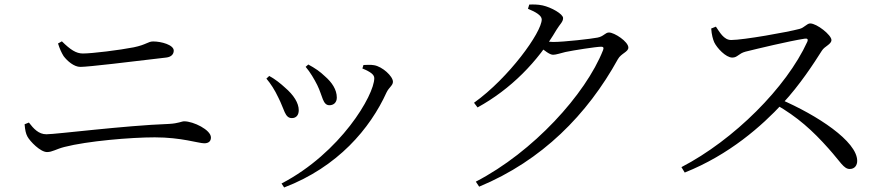

<svg xmlns="http://www.w3.org/2000/svg" viewBox="-20 -791 3990 861"><path d="M190.9 -109.1C214.6 -109.1 231.6 -122.5 269 -132C371.8 -158.5 566.1 -175.1 674.1 -175.1C793.4 -175.1 870.5 -148.4 896 -148.4C915 -148.4 925.9 -157.2 925.9 -174.4C925.9 -208.9 846.9 -247 806.1 -247C793.6 -247 781.2 -237.6 737.8 -235.3C538.1 -228 232.1 -188.9 187.9 -188.9C153.1 -188.9 130.5 -214.2 109.6 -241.4L90.3 -233.8C92.6 -207.5 95.6 -192.5 102.9 -178.8C114.5 -157 161.1 -109.1 190.9 -109.1ZM340.3 -491C376.5 -491 561.7 -513.5 726 -533C748.2 -535.8 759.1 -548 759.1 -564.1C759.1 -589.7 703.6 -605.1 667 -605.1C643.2 -605.1 637.3 -590.7 579.5 -578.8C517.2 -566.5 393.7 -551.1 351.4 -551.1C321.4 -551.1 295.7 -568 257.5 -605.6L240.2 -596C248.3 -570.8 255.2 -555.8 265.1 -539.5C281.9 -517.1 312.1 -491 340.3 -491Z M1242.5 31.9 1254.2 49.7C1495.1 -42.2 1640.1 -215 1713.5 -376.8C1724.7 -399.8 1742.1 -407.8 1742.1 -424.3C1742.1 -449.2 1694.3 -492.7 1657.4 -498.6C1641 -501.6 1623.5 -499.7 1609.9 -499.5L1605.1 -483.9C1643.5 -468.1 1658.4 -455.7 1658.4 -440.4C1658.4 -364.3 1507.1 -105.9 1242.5 31.9ZM1288.8 -261.4C1309.5 -261.4 1319.7 -276.3 1319.7 -296.7C1319.7 -328.6 1297.8 -364.4 1257.3 -398.9C1240.1 -414.8 1213.9 -436.3 1187.4 -450.4L1174.6 -438.6C1194.2 -415.4 1212.2 -387.4 1227.9 -354C1255.6 -300.4 1257 -261.4 1288.8 -261.4ZM1457.4 -319.1C1475.6 -319.1 1490.4 -330.8 1490.4 -353.4C1490.4 -389.1 1468.6 -421.6 1437.1 -448.9C1415 -470.2 1392.2 -485.8 1362.5 -501.7L1350.6 -491.3C1371.1 -467.6 1389.4 -435.9 1402.8 -409.3C1427 -360.3 1426.9 -319.1 1457.4 -319.1Z M2113.8 23.6 2128.7 46.1C2410.8 -70.9 2613.8 -277.4 2751 -525.9C2765.3 -551.6 2797.8 -558.1 2797.8 -577.6C2797.8 -604.3 2735.1 -645.3 2711 -645.3C2693.9 -645.3 2687.4 -627.6 2659.5 -622.4C2632.5 -616.9 2509.4 -602.8 2461.1 -602.8C2448.5 -602.8 2434.5 -604.4 2413.9 -607.4L2398.6 -582.8C2422.1 -564.1 2444.8 -545.4 2460.2 -545.4C2474.3 -545.4 2494.6 -553 2515.6 -557.8C2551.7 -565.5 2654.3 -581.5 2676.1 -581.5C2685.1 -581.5 2688.8 -577.8 2684.3 -566C2606.2 -368.4 2371.3 -109.7 2113.8 23.6ZM2105.7 -330.2 2121.5 -309.2C2270.1 -390.7 2391.5 -514 2475.9 -658C2491.4 -683.5 2505.1 -692.6 2505.1 -710C2505.1 -728.2 2452.5 -758 2413.3 -766.7C2390.6 -771.5 2371 -771.2 2353.4 -770.5L2347.6 -751.6C2382.6 -737.4 2409.3 -721.4 2409.3 -703.8C2409.3 -646.1 2261.8 -441.8 2105.7 -330.2Z M3035.8 -41.5 3050.6 -17.2C3251.2 -97.1 3397 -227.1 3489.4 -326.8C3567.1 -410.2 3630.4 -508.2 3665.4 -563.5C3678 -584.1 3708.5 -592 3708.5 -611.6C3708.5 -633.8 3643.2 -685.9 3613.2 -685.9C3598.6 -685.9 3586.5 -666.7 3565.9 -661.5C3510.8 -646.7 3313.6 -611.6 3258.7 -611.6C3225.5 -611.6 3207 -647.6 3190.4 -671.5L3169.3 -663.1C3171.1 -635.4 3177.4 -613.9 3182.8 -601.5C3194.8 -576.1 3234.7 -532.8 3263.8 -532.8C3287.7 -532.8 3291.7 -551.1 3323.3 -559.4C3377.6 -572.8 3517 -606.5 3588.4 -617.6C3599.4 -619.2 3605.4 -616.5 3600.2 -603.7C3507 -399.3 3271 -163.5 3035.8 -41.5ZM3790.5 -33.2C3813.2 -33.2 3824 -50.1 3824 -69.5C3824 -157.2 3645.2 -274.5 3476.8 -346.8L3457.3 -323.3C3556.4 -266.8 3624.6 -204.7 3695.8 -124.6C3749 -65.3 3763.4 -33.2 3790.5 -33.2Z"/></svg>

Font: Source Han Serif CN VF
Style: Regular
Weight: 250
Designer: Ryoko NISHIZUKA 西塚涼子 (kana & ideographs); Frank Grießhammer (Latin, Greek & Cyrillic); Wenlong ZHANG 张文龙 (bopomofo); San
Foundry: Adobe
Version: Version 2.002;hotconv 1.1.0;makeotfexe 2.6.0